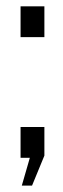

<svg xmlns="http://www.w3.org/2000/svg" viewBox="-20 -498 200 606"><path d="M44.9 0V-97.2H120.1V-6.8L81.1 87.9H48.8L74.2 0ZM44.9 -380.9V-478H120.1V-380.9Z"/></svg>

Font: Bebas Neue Regular
Style: Regular
Weight: 400
Designer: Ryoichi Tsunekawa
Foundry: Ryoichi Tsunekawa
Version: Version 001.003